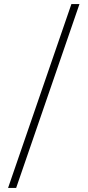

<svg xmlns="http://www.w3.org/2000/svg" viewBox="-20 -822 434 952"><path d="M20 109.9 334 -801.8H374L60.1 109.9Z"/></svg>

Font: Literata Light
Style: Regular
Weight: 300
Designer: Latin by Veronika Burian and Jose Scaglione. Greek by Irene Vlachou. Cyrillic by Vera Evstafieva.
Foundry: TypeTogether
Version: Version 3.021